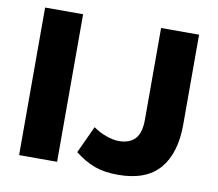

<svg xmlns="http://www.w3.org/2000/svg" viewBox="-76 -757 971 856"><g transform="rotate(10 409.5 -329.0)"><path d="M61 0V-668H233V0ZM509 10Q449 10 404.5 -6Q360 -22 314 -58L371 -181Q398 -162 429.5 -150.5Q461 -139 488 -139Q535 -139 560.5 -165.5Q586 -192 586 -253V-668H758V-261Q758 -131 697.5 -60.5Q637 10 509 10Z"/></g></svg>

Font: Gantari ExtraBold
Style: Regular
Weight: 800
Version: Version 1.000